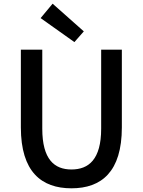

<svg xmlns="http://www.w3.org/2000/svg" viewBox="-20 -1006 773 1040"><path d="M367 14C530 14 640 -76 640 -316V-737H528V-309C528 -142 460 -88 367 -88C275 -88 209 -142 209 -309V-737H93V-316C93 -76 204 14 367 14ZM383 -778 434 -836 265 -986 200 -908Z"/></svg>

Font: Noto Sans CJK HK Medium
Style: Regular
Weight: 500
Designer: Ryoko NISHIZUKA 西塚涼子 (kana, bopomofo & ideographs); Paul D. Hunt (Latin, Greek & Cyrillic); Sandoll Communications 산돌커뮤니
Foundry: Adobe
Version: Version 2.004;hotconv 1.0.118;makeotfexe 2.5.65603